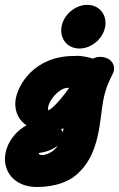

<svg xmlns="http://www.w3.org/2000/svg" viewBox="-31 -525 479 772"><path d="M216.4 -417.7C215.5 -412.6 215.1 -407.6 215.1 -402.7C215.1 -363.1 243.5 -329.9 288.7 -329.9C334.6 -329.9 382.9 -366.8 391.9 -417.7C392.8 -422.7 393.2 -427.7 393.2 -432.7C393.2 -472.3 364.9 -505.4 319.6 -505.4C273.7 -505.4 225.4 -468.5 216.4 -417.7ZM427.1 -241.7C427.5 -244.4 427.8 -247.1 427.8 -249.7C427.8 -275.2 406 -296.4 371.7 -296.4C363.4 -296.4 354.4 -295 341.6 -289C323.8 -296.9 291.2 -300 285.8 -300.3L284.1 -300.4H282.4C278.2 -300.4 270.1 -300 268 -300C103.8 -300 41.8 -181.4 32.4 -128.1C31.1 -121 30.5 -113.8 30.5 -106.7C30.5 -72.9 45.1 -41 75.6 -21.1C31 2.9 -1.3 47.1 -9.1 91.6C-10.5 99.2 -11.1 106.7 -11.1 114C-11.1 176.3 36.5 226.9 117.6 226.9C193.4 226.9 246.1 203.3 273.6 180C333.5 129 355.2 63.4 367.8 -8.2C374.5 -46.6 377.6 -83.5 383.6 -117.8C389 -148.6 397.7 -180.5 419.4 -222.2C421.1 -225.8 425.7 -233.9 427.1 -241.7ZM224.5 -8.6 222.6 1.9 221.4 7.4C220.5 4.5 219 0.2 214.4 -6.2C216.7 -6.7 217.1 -6.7 224.5 -8.6ZM193.7 70.7C179.3 87.9 153.5 98.2 139.5 98.2C129.1 98.2 125.1 95 124.2 91.9C124.6 91.6 126.4 90.2 128 89.6C152.1 86.9 181.4 77 201.5 60C199.6 63 197.4 66.3 193.7 70.7ZM238.7 -171.8H247.2C209.8 -119.3 179.9 -89.5 164.2 -80.9C163.3 -82.6 162 -85.2 162 -89.6C162 -91.2 162.2 -93 162.6 -95C167.5 -123 204.7 -168.9 238.7 -171.8Z"/></svg>

Font: TudorRose
Style: BoldOblique
Weight: 500
Version: Version 001.000